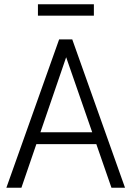

<svg xmlns="http://www.w3.org/2000/svg" viewBox="-20 -886 620 906"><path d="M10 0 259 -700H321L81 0ZM128 -206V-262H449V-206ZM506 0 263 -700H321L570 0ZM159 -812V-866H423V-812Z"/></svg>

Font: Inclusive Sans Light
Style: Regular
Weight: 300
Designer: Olivia King
Foundry: Olivia King
Version: Version 2.004